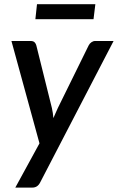

<svg xmlns="http://www.w3.org/2000/svg" viewBox="-20 -700 546 890"><path d="M33 0ZM166 146Q154 169.5 130.5 169.5H51L163 -35.5L33 -510H122Q134.5 -510 140.5 -503.8Q146.5 -497.5 148.5 -489L220.5 -199.5Q223 -188 224.8 -176.2Q226.5 -164.5 227.5 -152.5Q232.5 -164.5 237.8 -176.2Q243 -188 248.5 -200L391 -489.5Q395.5 -498.5 403.8 -504.2Q412 -510 421 -510H506.5ZM151.5 -680.5H422L413.5 -611H144Z"/></svg>

Font: Lato Semibold
Style: Italic
Weight: 600
Italic angle: -7°
Designer: Lukasz Dziedzic
Foundry: tyPoland Lukasz Dziedzic
Version: Version 2.006; 2014-01-15